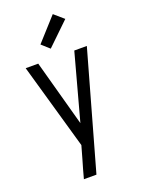

<svg xmlns="http://www.w3.org/2000/svg" viewBox="-179 -843 833 1136"><g transform="rotate(-20 237.5 -275.5)"><path d="M144 215Q152 186 160 156.5Q168 127 177 98L199 20L45 -520H124L238 -104L351 -520H430L223 215ZM224 -578 175 -622 305 -766 365 -714Z"/></g></svg>

Font: Iosevka QP
Style: Regular
Weight: 400
Designer: Belleve Invis
Foundry: Belleve Invis
Version: Version 20.0.0; ttfautohint (v1.8.4)